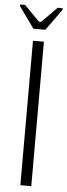

<svg xmlns="http://www.w3.org/2000/svg" viewBox="-66 -898 324 927"><g transform="rotate(5 96.0 -434.5)"><path d="M70 -700H123V0H70ZM67 -758 -7 -861V-869H17L91 -794H101L175 -869H199V-861L125 -758Z"/></g></svg>

Font: Phudu Light
Style: Regular
Weight: 300
Version: Version 1.005;gftools[0.9.23]